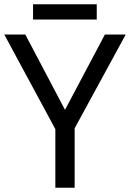

<svg xmlns="http://www.w3.org/2000/svg" viewBox="-20 -875 606 895"><path d="M283 -363 469 -714H566L328 -277V0H238V-273L0 -714H98ZM431 -855V-784H134V-855Z"/></svg>

Font: Noto Sans Ambassadori
Style: Regular
Weight: 400
Designer: Monotype Design Team
Foundry: Monotype Imaging Inc.
Version: Version 2.013